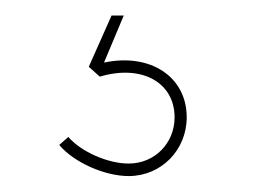

<svg xmlns="http://www.w3.org/2000/svg" viewBox="-20 -20 328 247"><path d="M145.5 206.5C187.5 206.5 220.2 172.9 220.2 130.9C220.2 78.6 173.3 47.9 113.8 60.5L139.2 0H123.5L94.2 65.9L108.4 78.6C162.1 62.5 204.6 85.9 204.6 130.9C204.6 164.1 179.2 190.4 145.5 190.4C118.7 190.4 84.5 175.3 67.9 156.2L56.2 166.5C75.2 189 114.7 206.5 145.5 206.5Z"/></svg>

Font: Now Thin
Style: Regular
Weight: 100
Designer: Alfredo Marco Pradil
Foundry: Alfredo Marco Pradil
Version: Version 1.200;hotconv 1.0.109;makeotfexe 2.5.65596